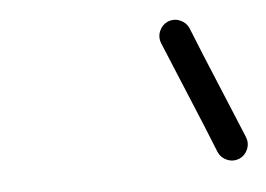

<svg xmlns="http://www.w3.org/2000/svg" viewBox="-31 -564 416 300"><g transform="rotate(-5 177.0 -413.5)"><path d="M228 -492Q224 -502 228 -511.5Q232 -521 241 -525Q251 -529 260.5 -525Q270 -521 274 -512Q292 -467 310.5 -423Q329 -379 347 -335Q351 -325 347 -315.5Q343 -306 334 -302Q324 -298 314.5 -302Q305 -306 301 -315Q283 -360 264.5 -404Q246 -448 228 -492Q228 -492 228 -492Q228 -492 228 -492Z"/></g></svg>

Font: FRB American Cursive Semibold
Style: Italic
Weight: 600
Italic angle: -25°
Version: Version 2.0;Modular Font Editor K font №1